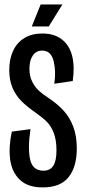

<svg xmlns="http://www.w3.org/2000/svg" viewBox="-20 -819 376 850"><path d="M32.3 -236.3 115 -247.3Q102.3 -163 113.3 -113.2Q124.3 -63.3 172.7 -63.3Q202 -63.3 216 -85.2Q230 -107 230 -153.7Q230 -200.3 217.5 -231.5Q205 -262.7 186.2 -281Q167.3 -299.3 135.3 -322Q98.3 -347.7 74.5 -371.7Q50.7 -395.7 35.8 -429.3Q21 -463 21 -509Q21 -556.7 37.7 -593.2Q54.3 -629.7 87.3 -650.2Q120.3 -670.7 167.3 -670.7Q219.7 -670.7 253.3 -645Q287 -619.3 299.2 -572.2Q311.3 -525 302 -460.3L220.3 -448.3Q228.7 -503 217.3 -549Q206 -595 166.7 -595Q140.3 -595 125.3 -573.3Q110.3 -551.7 110.3 -515Q110.3 -481.3 122.7 -457.2Q135 -433 152 -417.5Q169 -402 193.7 -386Q235.3 -358.3 262.5 -328.2Q289.7 -298 304.8 -257Q320 -216 320 -161.3Q320 -80.7 283.8 -35Q247.7 10.7 168.7 10.7Q103 10.7 67.7 -23.3Q32.3 -57.3 25 -112.7Q17.7 -168 32.3 -236.3ZM120.7 -701.7 160 -799.3H256.3L195.7 -701.7Z"/></svg>

Font: Bricolage Grotesque 96pt Condensed ExBd
Style: Regular
Weight: 800
Width: 3
Designer: Mathieu Triay
Foundry: Atelier Triay
Version: Version 1.001;Glyphs 3.2 (3207)